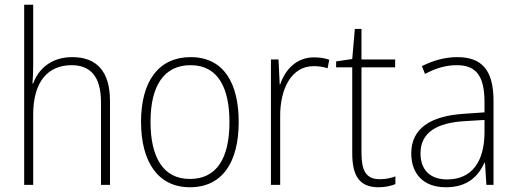

<svg xmlns="http://www.w3.org/2000/svg" viewBox="-20 -831 2179 810"><path d="M120 -555V-811H82V-51H120V-347C120 -489 184 -556 282 -556C360 -556 406 -510 406 -400V-51H444V-405C444 -531 387 -590 285 -590C193 -590 141 -537 120 -479H117C119 -505 120 -525 120 -555Z M987 -316C987 -479 925 -590 784 -590C650 -590 575 -489 575 -317C575 -148 647 -41 781 -41C919 -41 987 -148 987 -316ZM615 -317C615 -468 671 -556 784 -556C902 -556 948 -457 948 -316C948 -166 896 -76 781 -76C668 -76 615 -168 615 -317Z M1304 -589C1228 -589 1182 -534 1162 -475H1160L1155 -580H1123V-51H1162V-339C1161 -457 1210 -552 1303 -552C1325 -552 1344 -549 1362 -543L1369 -579C1350 -586 1327 -589 1304 -589Z M1582 -75C1523 -75 1505 -113 1505 -186V-547H1647V-580H1505V-709H1477L1466 -582L1398 -572V-547H1466V-184C1466 -90 1496 -41 1577 -41C1607 -41 1629 -47 1648 -54V-87C1630 -80 1608 -75 1582 -75Z M1909 -590C1856 -590 1805 -575 1760 -552L1773 -519C1821 -545 1864 -556 1907 -556C1987 -556 2024 -513 2024 -400V-357L1938 -351C1796 -342 1715 -289 1715 -184C1715 -100 1764 -41 1861 -41C1953 -41 1998 -88 2024 -145H2026L2032 -51H2062V-406C2062 -535 2013 -590 1909 -590ZM1941 -320 2024 -325V-270C2023 -152 1973 -74 1866 -74C1795 -74 1754 -114 1754 -184C1754 -271 1821 -313 1941 -320Z"/></svg>

Font: Noto Sans Tamil UI SemiCondensed ExtraLight
Style: Regular
Weight: 200
Width: 4
Designer: Jelle Bosma - Monotype Design Team
Foundry: Monotype Imaging Inc.
Version: Version 2.004